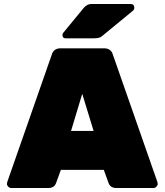

<svg xmlns="http://www.w3.org/2000/svg" viewBox="-20 -942 825 962"><path d="M284 -700H501Q537 -700 546 -667L769 -29Q770 -26 770 -19.5Q770 -13 763.5 -6.5Q757 0 748 0H563Q533 0 524 -25L500 -91H285L261 -25Q252 0 222 0H37Q28 0 21.5 -6.5Q15 -13 15 -19.5Q15 -26 16 -29L239 -667Q248 -700 284 -700ZM336 -286H449L392 -472ZM437 -922H634Q653 -922 653 -902Q653 -895 648 -890L490 -760Q479 -750 449 -750H309Q293 -750 293 -766Q293 -774 298 -779L400 -903Q417 -922 437 -922Z"/></svg>

Font: Rubik One
Style: Regular
Weight: 400
Designer: Hubert and Fischer with Elvire Volk Leonovitch
Foundry: Hubert and Fischer with Elvire Volk Leonovitch
Version: Version 1.001